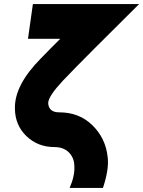

<svg xmlns="http://www.w3.org/2000/svg" viewBox="-20 -720 701 940"><path d="M141 -700 117 -530H275Q275 -530 274 -529Q273 -528 269 -524Q265 -520 255 -510Q245 -500 227 -482Q209 -464 181 -435Q50 -303 53 -188Q54 -107 109 -54Q165 0 246 0Q290 0 316 25Q343 51 344 92Q347 140 321 200H484Q499 155 505 117Q511 79 507 48Q497 -44 432 -107Q368 -170 270 -170Q242 -170 229 -183Q216 -196 216 -217Q218 -250 287 -324Q346 -386 439.5 -479.5Q533 -573 661 -700Z"/></svg>

Font: Unageo
Style: Black-Italic
Weight: 900
Designer: Richard Sepsi
Foundry: Richard Sepsi
Version: Version 2.000